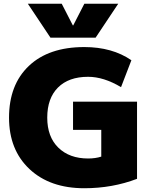

<svg xmlns="http://www.w3.org/2000/svg" viewBox="-20 -990 811 1020"><path d="M369 -855 428 -970H608L488 -790H248L128 -970H308L367 -855ZM368 -450H708V-40Q577 10 428 10Q245 10 136.5 -92Q28 -194 28 -365Q28 -540 133.5 -640Q239 -740 428 -740Q576 -740 678 -670L623 -527Q531 -582 448 -582Q345 -582 288 -525Q231 -468 231 -365Q231 -263 290 -205.5Q349 -148 448 -148Q487 -148 518 -158V-300H368Z"/></svg>

Font: M PLUS 1p Black
Style: Regular
Weight: 900
Version: Version 1.061